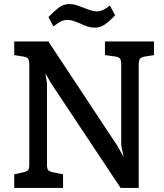

<svg xmlns="http://www.w3.org/2000/svg" viewBox="-20 -924 806 944"><path d="M737 -720V-653L692 -646Q674 -643 668 -634.5Q662 -626 662 -606V0H573L229 -518L203 -564L211 -515V-115Q211 -95 216.5 -88Q222 -81 240 -77L290 -67V0H50V-67L95 -77Q113 -81 118.5 -88Q124 -95 124 -115V-606Q124 -627 118.5 -635Q113 -643 95 -646L50 -653V-720H218L557 -207L588 -152L576 -209V-606Q576 -627 570.5 -635Q565 -643 548 -646L496 -653V-720ZM243 -794 218 -840Q247 -870 269.5 -887Q292 -904 321 -904Q339 -904 353.5 -899.5Q368 -895 394 -885Q434 -868 456 -868Q486 -868 520 -897L546 -849Q521 -822 497.5 -805Q474 -788 447 -788Q429 -788 412.5 -793Q396 -798 375 -808Q354 -817 340 -821.5Q326 -826 311 -826Q293 -826 278 -818Q263 -810 243 -794Z"/></svg>

Font: Enriqueta Medium
Style: Regular
Weight: 500
Designer: Viviana Monsalve, Gustavo Ibarra
Foundry: 72Puntos
Version: Version 2.000